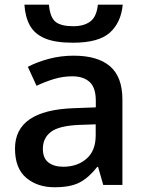

<svg xmlns="http://www.w3.org/2000/svg" viewBox="-20 -788 620 818"><path d="M293.9 -550.8Q396.5 -550.8 449 -505.4Q501.5 -460 501.5 -363.8V0H419.9L397.9 -76.7H394Q359.4 -32.2 320.3 -11.2Q281.2 9.8 212.4 9.8Q139.2 9.8 91.6 -30.5Q43.9 -70.8 43.9 -155.3Q43.9 -318.4 294.4 -327.1L388.2 -330.6V-358.9Q388.2 -414.6 361.8 -438.7Q335.4 -462.9 288.6 -462.9Q247.6 -462.9 209.5 -451.2Q171.4 -439.5 135.7 -422.4L98.6 -503.4Q138.2 -523.9 188.5 -537.4Q238.8 -550.8 293.9 -550.8ZM387.7 -258.3 317.9 -255.9Q231.4 -252.4 197 -226.1Q162.6 -199.7 162.6 -154.3Q162.6 -113.8 186.5 -95.7Q210.4 -77.6 249.5 -77.6Q309.1 -77.6 348.4 -111.6Q387.7 -145.5 387.7 -211.4ZM502.9 -768.1Q495.6 -691.9 448 -648.9Q400.4 -606 290.5 -606Q214.4 -606 170.7 -624.8Q127 -643.6 107.2 -679.7Q87.4 -715.8 84 -768.1H188.5Q193.4 -713.4 216.8 -694.8Q240.2 -676.3 292.5 -676.3Q337.4 -676.3 364.5 -696.3Q391.6 -716.3 397 -768.1Z"/></svg>

Font: Open Sans SemiBold
Style: Regular
Weight: 600
Designer: Monotype Design Team
Foundry: Monotype Imaging Inc.
Version: Version 3.003; ttfautohint (v1.8.4)